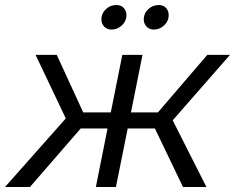

<svg xmlns="http://www.w3.org/2000/svg" viewBox="-58 -746 938 766"><path d="M765.5 0H672L560 -233.5H451.5L404.5 0H324.5L371 -233.5H264L61.5 0H-38L204.5 -273.5L84 -527H168.5L274 -297.5H384L430 -527H510.5L464.5 -297.5H572L769 -527H859.5L631 -266ZM406.5 -726Q424.5 -726 435.5 -714.5Q446.5 -703 446.5 -685Q446.5 -662 428.5 -645Q410.5 -628 387 -628Q369 -628 357.8 -639.8Q346.5 -651.5 346.5 -669Q346.5 -692.5 364.2 -709.2Q382 -726 406.5 -726ZM575.5 -726Q593.5 -726 604.2 -714.5Q615 -703 615 -685Q615 -662 597 -645Q579 -628 555.5 -628Q538 -628 526.8 -639.8Q515.5 -651.5 515.5 -669Q515.5 -692.5 533.2 -709.2Q551 -726 575.5 -726Z"/></svg>

Font: Argentum Sans Light
Style: Italic
Weight: 300
Italic angle: -11.3°
Designer: Julieta Ulanovsky (font), Owen Earl (portions from Jones font), Cristiano Sobral (main changes and remaster)
Foundry: Julieta Ulanovsky (font), Owen Earl (portions from Jones font), Cristiano Sobral (main changes and remaster)
Version: Version 3.127